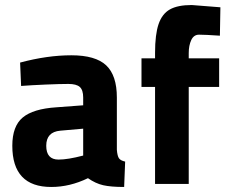

<svg xmlns="http://www.w3.org/2000/svg" viewBox="-20 -732 908 764"><path d="M474 12Q421 12 390.5 5Q360 -2 330 -23Q258 12 184 12Q29 12 29 -152Q29 -230 70.5 -264.5Q112 -299 204 -305L311 -313V-344Q311 -374 297.5 -386Q284 -398 252 -398Q219 -398 161 -395.5Q103 -393 64 -390L60 -483Q168 -512 264 -512Q360 -512 402.5 -472Q445 -432 445 -344V-136Q447 -111 453.5 -102Q460 -93 478 -89ZM213 -97Q250 -97 311 -113V-220L220 -212Q164 -207 164 -152Q164 -97 213 -97Z M731 -521V-500H852V-386H731V0H597V-386H543V-500H597V-522Q597 -595 611 -636Q625 -677 656 -694.5Q687 -712 743 -712L857 -703L855 -590Q797 -594 772 -594Q751 -594 741 -572.5Q731 -551 731 -521Z"/></svg>

Font: Cairo
Style: Bold
Weight: 700
Designer: Mohamed Gaber
Foundry: Kief Type Foundry
Version: Version 2.100